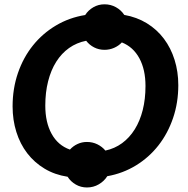

<svg xmlns="http://www.w3.org/2000/svg" viewBox="-20 -796 850 869"><path d="M37 -314.5Q37 -395 61.2 -465.5Q85.5 -536 129 -590.2Q172.5 -644.5 233 -680.5Q293.5 -716.5 365.5 -728Q379.5 -750 402.5 -763.2Q425.5 -776.5 453 -776.5Q481 -776.5 504.5 -763.5Q528 -750.5 542.5 -728.5Q599.5 -718.5 645 -690.5Q690.5 -662.5 722 -620.5Q753.5 -578.5 770.2 -525Q787 -471.5 787 -410.5Q787 -331 763.2 -261.5Q739.5 -192 697 -137.8Q654.5 -83.5 595.2 -47.2Q536 -11 465.5 1.5Q451.5 24 427.2 38.2Q403 52.5 373.5 52.5Q346 52.5 323 39.2Q300 26 286 4Q227.5 -5 181.5 -32.8Q135.5 -60.5 103.2 -102.5Q71 -144.5 54 -198.8Q37 -253 37 -314.5ZM185 -318Q185 -242 213.8 -190Q242.5 -138 296.5 -119Q311 -135 330.8 -144.2Q350.5 -153.5 373.5 -153.5Q399 -153.5 420.8 -142.8Q442.5 -132 457 -114.5Q499 -123.5 532.5 -148Q566 -172.5 589.8 -210.5Q613.5 -248.5 626 -298Q638.5 -347.5 638.5 -407Q638.5 -481 610.8 -532.2Q583 -583.5 531.5 -604Q517 -588.5 496.5 -579.5Q476 -570.5 453 -570.5Q427.5 -570.5 406 -581.5Q384.5 -592.5 370 -611.5Q327 -603 292.8 -578.8Q258.5 -554.5 234.5 -516.5Q210.5 -478.5 197.8 -428.2Q185 -378 185 -318Z"/></svg>

Font: Lato Heavy
Style: Italic
Weight: 800
Italic angle: -7°
Designer: Lukasz Dziedzic
Foundry: tyPoland Lukasz Dziedzic
Version: Version 2.007; 2014-02-27